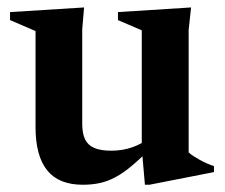

<svg xmlns="http://www.w3.org/2000/svg" viewBox="-20 -485 606 516"><path d="M201 -152Q201 -126 208.8 -110.2Q216.5 -94.5 233.8 -87.2Q251 -80 279.5 -80Q309 -80 335.5 -89.2Q362 -98.5 378 -113L393 -94.5Q361 -62 336.2 -41Q311.5 -20 290.2 -8.8Q269 2.5 248 7Q227 11.5 202.5 11.5Q138 11.5 106.8 -27.2Q75.5 -66 75.5 -143.5V-401.5L7 -431V-452.5L206 -465L201 -406.5ZM369.5 11.5 361 -85.5V-403.5L297 -431V-452.5L493.5 -465L487 -404.5V-75.5Q492 -70.5 500 -65.5Q508 -60.5 517.2 -55.2Q526.5 -50 536.2 -45.8Q546 -41.5 555 -38.5V-22.5L381.5 11.5Z"/></svg>

Font: Newsreader 36pt SemiBold
Style: Regular
Weight: 600
Designer: Hugues Gentile
Foundry: Production Type
Version: Version 1.003